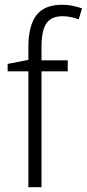

<svg xmlns="http://www.w3.org/2000/svg" viewBox="-20 -785 364 805"><path d="M264 -486H154V0H99V-486H12V-517L99 -534V-587Q99 -677 132.5 -721Q166 -765 240 -765Q265 -765 285.5 -760.5Q306 -756 324 -750L310 -704Q294 -710 276.5 -713.5Q259 -717 242 -717Q195 -717 174.5 -687Q154 -657 154 -587V-532H264Z"/></svg>

Font: Noto Sans Lao Looped SemiCondensed Light
Style: Regular
Weight: 300
Width: 4
Designer: Mark Frömberg, Ben Mitchell
Foundry: The Fontpad Ltd
Version: Version 1.002; ttfautohint (v1.8.4.7-5d5b)